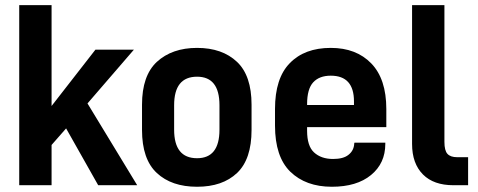

<svg xmlns="http://www.w3.org/2000/svg" viewBox="-20 -710 1832 736"><path d="M233.4 -217.8 177.7 -154.3V0H53.7V-690.4H177.7V-303.7L345.7 -519.5H493.2L315.4 -313.5L505.9 0H356.4Z M524.4 -211.9V-308.6Q524.4 -419.9 581.1 -472.7Q639.6 -526.4 735.4 -526.4Q832 -526.4 888.7 -472.7Q944.3 -419.9 944.3 -308.6V-211.9Q944.3 -99.6 888.7 -46.9Q833 5.9 735.4 5.9Q637.7 5.9 581.1 -46.9Q524.4 -99.6 524.4 -211.9ZM821.3 -212.9V-306.6Q821.3 -416 735.4 -416Q647.5 -416 647.5 -306.6V-212.9Q647.5 -103.5 735.4 -103.5Q821.3 -103.5 821.3 -212.9Z M1157.2 -222.7V-209Q1157.2 -150.4 1183.6 -126Q1210.9 -100.6 1256.8 -100.6Q1295.9 -100.6 1315.4 -116.2Q1336.9 -132.8 1337.9 -160.2L1338.9 -163.1H1457V-158.2Q1457 -84 1402.3 -39.1Q1347.7 5.9 1252 5.9Q1152.3 5.9 1092.8 -51.8Q1034.2 -109.4 1034.2 -228.5V-292Q1034.2 -410.2 1090.8 -467.8Q1147.5 -526.4 1248 -526.4Q1345.7 -526.4 1403.3 -466.8Q1460.9 -407.2 1460.9 -292V-222.7ZM1157.2 -310.5V-307.6H1336.9V-321.3Q1336.9 -419.9 1248 -419.9Q1204.1 -419.9 1180.7 -394.5Q1157.2 -369.1 1157.2 -310.5Z M1601.6 -41Q1559.6 -83 1559.6 -158.2V-690.4H1683.6V-166Q1683.6 -132.8 1695.3 -120.1Q1707 -107.4 1732.4 -107.4H1774.4V0H1717.8Q1642.6 0 1601.6 -41Z"/></svg>

Font: Altinn-DIN
Style: DIN-Bold
Weight: 700
Designer: Charles Nix
Foundry: Altinn
Version: Version 2.00